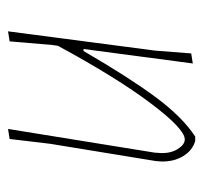

<svg xmlns="http://www.w3.org/2000/svg" viewBox="-34 -468 506 478"><g transform="rotate(90 219.0 -229.0)"><path d="M58 4 106 -362 113 -452 138 -456 102 -184H107Q172 -296 221.5 -363Q271 -430 320 -462H331Q355 -455 369 -431.5Q383 -408 382 -377L381 -364L338 -101L326 0L301 4L360 -361L361 -376Q362 -401 351 -418.5Q340 -436 327 -436Q301 -436 237 -351Q173 -266 94 -120L92 -106L83 0Z"/></g></svg>

Font: Alegreya Sans Thin
Style: Italic
Weight: 100
Italic angle: -7°
Designer: Juan Pablo del Peral
Foundry: Huerta Tipografica
Version: Version 2.007